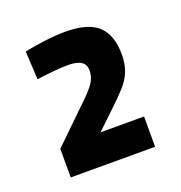

<svg xmlns="http://www.w3.org/2000/svg" viewBox="-77 -820 460 487"><g transform="rotate(-20 153.5 -576.0)"><path d="M35 -399.8V-477.1L122.3 -561.9Q146.5 -584.2 159.6 -601.4Q172.7 -618.6 172.7 -639Q172.7 -655 161.1 -662.5Q149.4 -670.1 125.5 -670.1Q107.6 -670.1 82.8 -667.6Q58 -665.2 41.1 -662.6L37 -739Q57.3 -743.4 89.3 -747.7Q121.2 -751.9 147.8 -751.9Q209.6 -751.9 236.5 -726.6Q263.5 -701.2 263.5 -649.6Q263.5 -622.8 255.8 -603.5Q248.2 -584.1 231.8 -566.1Q215.5 -548.1 189.5 -523.7L145.1 -481.5H262.7V-399.8Z"/></g></svg>

Font: Cairo
Style: Regular
Weight: 400
Designer: Mohamed Gaber, Accademia di Belle Arti di Urbino
Foundry: Kief Type Foundry, Accademia di Belle Arti di Urbino
Version: Version 3.120